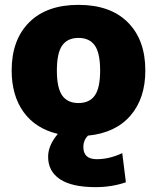

<svg xmlns="http://www.w3.org/2000/svg" viewBox="-20 -550 646 790"><path d="M578 -260Q578 -145 516.5 -74Q455 -3 342 8Q323 27 323 55Q323 105 378 105Q430 105 483 80L498 200Q440 220 373 220Q276 220 227 187.5Q178 155 178 95Q178 48 218 1Q126 -21 77 -89Q28 -157 28 -260Q28 -386 100 -458Q172 -530 303 -530Q434 -530 506 -458Q578 -386 578 -260ZM236 -157Q258 -126 303 -126Q348 -126 370 -157Q392 -188 392 -260Q392 -332 370 -363Q348 -394 303 -394Q258 -394 236 -363Q214 -332 214 -260Q214 -188 236 -157Z"/></svg>

Font: M PLUS 1p Black
Style: Regular
Weight: 900
Version: Version 1.061